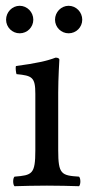

<svg xmlns="http://www.w3.org/2000/svg" viewBox="-20 -641 311 663"><path d="M1 -573C1 -547 22 -526 48 -526C74 -526 95 -547 95 -573C95 -599 74 -621 48 -621C22 -621 1 -599 1 -573ZM170 -573C170 -547 191 -526 217 -526C243 -526 264 -547 264 -573C264 -599 243 -621 217 -621C191 -621 170 -599 170 -573ZM181 -122V-321.3C181 -371 185 -435 185 -435C185 -439 180 -442 172 -442C143.5 -431 104 -422 35 -413C33 -407 35 -391 37 -385C91.5 -379.9 102 -374 102 -317V-122C102 -39 91 -36 30 -31C24 -25 24 -4 30 2C63 1 102 0 142 0C182 0 220 1 253 2C259 -4 259 -25 253 -31C192 -35 181 -39 181 -122Z"/></svg>

Font: Libertinus Serif
Style: Regular
Weight: 400
Designer: Philipp H. Poll
Foundry: Khaled Hosny
Version: Version 6.2